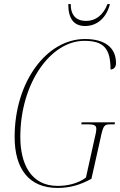

<svg xmlns="http://www.w3.org/2000/svg" viewBox="-20 -915 593 945"><path d="M399 -787C460 -787 505 -830 521 -895H509C488 -840 450 -812 404 -812C355 -812 328 -840 328 -895H316C316 -826 341 -787 399 -787ZM263 10C325 10 375 -5 430 -35L474 -231C488 -298 492 -303 524 -303H544L546 -313H382L380 -303H414C447 -303 454 -296 454 -281C454 -267 450 -253 446 -235L403 -41C364 -12 313 0 264 0C129 0 80 -113 80 -241C80 -505 229 -714 395 -714C490 -714 524 -677 524 -573C541 -573 551 -586 551 -604C551 -682 495 -723 398 -723C210 -723 52 -513 52 -241C52 -86 121 10 263 10Z"/></svg>

Font: Noto Serif Display Condensed Thin
Style: Italic
Weight: 100
Width: 3
Italic angle: -12°
Designer: Monotype Design Team
Foundry: Monotype Imaging Inc.
Version: Version 2.009